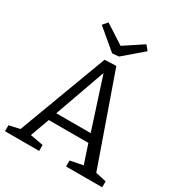

<svg xmlns="http://www.w3.org/2000/svg" viewBox="-208 -1055 1124 1198"><g transform="rotate(30 354.5 -455.5)"><path d="M250 -43V0H4V-43L81 -60L319 -697L402 -700L627 -60L704 -43V0H444V-43L536 -61L491 -197H206L156 -60ZM225 -257H473L355 -622ZM497 -911 525 -877 387 -759 340 -755 195 -877 224 -911 362 -822Z"/></g></svg>

Font: Bitter
Style: Regular
Weight: 400
Designer: Sol Matas, and Bitter project Authors
Foundry: Sol Matas
Version: Version 2.001